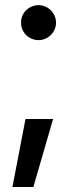

<svg xmlns="http://www.w3.org/2000/svg" viewBox="-20 -539 303 761"><path d="M112.3 202.1H29.3L81.1 -67.4H190.4ZM63.5 -449.2Q63 -467.8 72.3 -483.9Q81.5 -500 97.9 -509.3Q114.3 -518.6 132.8 -518.6Q150.9 -518.6 167 -509.3Q183.1 -500 192.6 -483.9Q202.1 -467.8 202.1 -449.2Q202.1 -430.7 192.6 -414.6Q183.1 -398.4 167 -389.2Q150.9 -379.9 132.8 -379.9Q114.3 -379.9 97.9 -389.2Q81.5 -398.4 72.3 -414.6Q63 -430.7 63.5 -449.2Z"/></svg>

Font: Pretendard JP Medium
Style: Regular
Weight: 500
Designer: Base glyphs from Inter by Rasmus Andersson; Hangeul glyphs from Noto Sans CJK(Source Han Sans) by Jang Soo-young and Kan
Foundry: Kil Hyung-jin
Version: Version 1.309